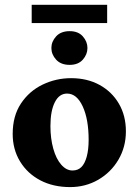

<svg xmlns="http://www.w3.org/2000/svg" viewBox="-20 -762 570 790"><path d="M268.6 7.8Q199.2 7.8 146 -20Q92.8 -47.9 62.5 -97.7Q32.2 -147.5 32.2 -210.9Q32.2 -285.2 66.4 -336.4Q100.6 -387.7 155.8 -414.1Q210.9 -440.4 272.5 -440.4Q338.9 -440.4 389.6 -412.6Q440.4 -384.8 469.2 -335.4Q498 -286.1 498 -221.7Q498 -157.2 467.3 -105Q436.5 -52.7 384.3 -22.5Q332 7.8 268.6 7.8ZM278.3 -60.5Q300.8 -60.5 314.9 -74.7Q329.1 -88.9 336.9 -117.7Q344.7 -146.5 344.7 -186.5Q344.7 -271.5 320.3 -324.2Q295.9 -377 255.9 -377Q223.6 -377 205.6 -341.3Q187.5 -305.7 187.5 -243.2Q187.5 -192.4 199.2 -150.4Q210.9 -108.4 231.9 -84.5Q252.9 -60.5 278.3 -60.5ZM266.6 -495.1Q230.5 -495.1 210.9 -516.6Q191.4 -538.1 191.4 -564.5Q191.4 -590.8 210.9 -612.3Q230.5 -633.8 266.6 -633.8Q301.8 -633.8 320.8 -612.3Q339.8 -590.8 339.8 -564.5Q339.8 -538.1 320.8 -516.6Q301.8 -495.1 266.6 -495.1ZM110.4 -742.2H420.9V-667H110.4Z"/></svg>

Font: Crimson Pro ExtraBold
Style: Regular
Weight: 800
Designer: Jacques Le Bailly
Foundry: Baron von Fonthausen
Version: Version 1.003